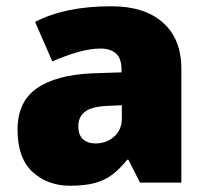

<svg xmlns="http://www.w3.org/2000/svg" viewBox="-20 -583 663 613"><path d="M336 -563Q441 -563 500 -511Q559 -459 559 -363V0H427L390 -73H386Q363 -44 338.5 -25.5Q314 -7 282 1.5Q250 10 204 10Q132 10 84 -34Q36 -78 36 -169Q36 -258 97.5 -301Q159 -344 276 -349L368 -352V-360Q368 -397 350 -412.5Q332 -428 301 -428Q268 -428 228 -416.5Q188 -405 147 -387L92 -513Q140 -538 200.5 -550.5Q261 -563 336 -563ZM325 -245Q273 -243 251.5 -226.5Q230 -210 230 -180Q230 -152 245 -138.5Q260 -125 285 -125Q320 -125 344.5 -147Q369 -169 369 -204V-247Z"/></svg>

Font: Noto Sans Meetei Mayek Black
Style: Regular
Weight: 900
Designer: Monotype Design Team and Neelakash Kshetrimayum
Foundry: Monotype Imaging Inc.
Version: Version 2.002; ttfautohint (v1.8.4.7-5d5b)